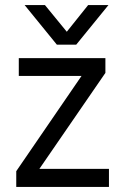

<svg xmlns="http://www.w3.org/2000/svg" viewBox="-20 -736 493 756"><path d="M280 -560H204L77 -716H157L243 -611L327 -716H407ZM409 0H44V-62L301 -437H54V-507H395V-449L135 -71H409Z"/></svg>

Font: Hind Colombo
Style: Regular
Weight: 400
Designer: Jyotish Sonowal, Aditi Pimprikar
Foundry: Indian Type Foundry
Version: Version 1.000;PS 1.0;hotconv 1.0.86;makeotf.lib2.5.63406; tt